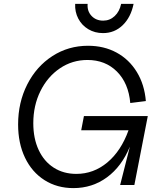

<svg xmlns="http://www.w3.org/2000/svg" viewBox="-20 -950 839 986"><path d="M73 -311Q73 -424 120 -516.5Q167 -609 249 -662Q331 -715 432 -715Q514 -715 578.5 -680Q643 -645 682.5 -580.5Q722 -516 729 -431L649 -421Q640 -523 580.5 -582.5Q521 -642 429 -642Q351 -642 287.5 -599Q224 -556 187.5 -482Q151 -408 151 -317Q151 -239 178.5 -180Q206 -121 256 -89Q306 -57 372 -57Q461 -57 531.5 -116Q602 -175 640 -281H397L411 -354H739L670 0H597L647 -197Q605 -95 529.5 -39.5Q454 16 357 16Q273 16 208.5 -25Q144 -66 108.5 -140Q73 -214 73 -311ZM510 -844Q544 -844 569 -867.5Q594 -891 602 -930H666Q652 -861 610 -820.5Q568 -780 509 -780Q467 -780 433.5 -800Q400 -820 382 -854.5Q364 -889 366 -930H430Q427 -893 450 -868.5Q473 -844 510 -844Z"/></svg>

Font: MedMera Sans
Style: Italic
Weight: 400
Italic angle: -11°
Designer: Kasper Nordkvist
Foundry: UNCUT.wtf
Version: Version 1.300